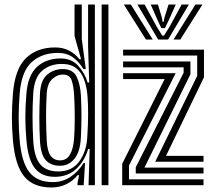

<svg xmlns="http://www.w3.org/2000/svg" viewBox="-20 -820 942 850"><path d="M460 0H430V-800H460ZM400 0H372L377 -160.5L370.2 -160.8Q354.8 -107.2 317.5 -72.2Q280.2 -37.2 222.5 -37.2Q164.8 -37.2 134.6 -74.8Q104.5 -112.2 97 -198.8Q92.2 -253.5 92.2 -300.5Q92.2 -347.5 96.8 -404.5Q103.2 -486.5 143.8 -523.9Q184.2 -561.2 248.5 -561.2Q297 -561.2 326.2 -528.8Q355.5 -496.2 368 -454.5H375L370 -615V-800H400ZM207.2 10Q127.5 10 87.2 -38.9Q47 -87.8 37.2 -199Q32.5 -254.2 32.6 -301.5Q32.8 -348.8 37.2 -405.2Q46 -515.2 94.9 -562.6Q143.8 -610 224 -610Q289.8 -610 331.5 -558H338.8L310 -660.5V-800H342V-647.5L359.8 -514.2L349 -514.5Q330 -546.5 302.8 -566.1Q275.5 -585.8 236 -585.8Q165.2 -585.8 119.9 -544.5Q74.5 -503.2 67 -404.8Q62.8 -348.8 62.6 -300.6Q62.5 -252.5 67 -200.2Q75.2 -103 109.5 -58.4Q143.8 -13.8 214 -13.8Q257.2 -13.8 292.1 -37.1Q327 -60.5 349.8 -98.2H356.5L350.5 0H323V-9.2L330.2 -44.8H324.2Q278 10 207.2 10ZM238.2 -61Q298 -61 330.1 -104.2Q362.2 -147.5 366.2 -210Q370 -269.2 370.1 -315.4Q370.2 -361.5 367.2 -396.2Q364 -435.8 352.4 -467.6Q340.8 -499.5 317.1 -518.2Q293.5 -537 253.8 -537Q201 -537 166.1 -506.5Q131.2 -476 127 -404Q124 -352.8 124 -304.6Q124 -256.5 127 -199.5Q131 -125.2 157.8 -93.1Q184.5 -61 238.2 -61ZM246 -86.2Q204.5 -86.2 182.1 -111.6Q159.8 -137 156.8 -199Q154.2 -250 154.2 -298.1Q154.2 -346.2 156.8 -403.8Q159.5 -464.8 188.9 -489.5Q218.2 -514.2 258 -514.2Q302.8 -514.2 319.1 -480.8Q335.5 -447.2 338.2 -397Q343.2 -309.5 338 -210Q334.8 -148 309.5 -117.1Q284.2 -86.2 246 -86.2ZM246 -110Q274.8 -110 289.9 -135.9Q305 -161.8 308.2 -210Q310.8 -248.2 310.9 -299.6Q311 -351 308.2 -397Q305.8 -439 297.1 -464.5Q288.5 -490 258 -490Q233 -490 211.1 -469.9Q189.2 -449.8 186.8 -405Q183.8 -351.5 183.9 -303.4Q184 -255.2 186.8 -198.5Q189.2 -151.2 204 -130.6Q218.8 -110 246 -110ZM667.2 -104 853 -484V-574H525V-600H883V-477.8L715 -130H881V-104ZM581 -52V-79.5L793 -498V-522H525V-548H823V-491.2L619.5 -78H881V-52ZM521 0V-95L709 -470H525V-496H757.8L551 -87.2V-26H881V0ZM528.2 -800H559.2L656.2 -645H626.2ZM588.2 -800H620.2L673 -703.2L698.2 -662.5H706.2L731.5 -703L784.2 -800H816.2L724.2 -645H680.2ZM647.2 -800H679.2L696 -744.5L700.2 -722.8H704.2L708.8 -744.5L726.2 -800H758.2L726 -728.2L710.2 -695.5H694.2L678.8 -728.2ZM845.2 -800H876.2L778.2 -645H748.2Z"/></svg>

Font: Big Shoulders Inline Display Black
Style: Regular
Weight: 900
Designer: Patric King
Foundry: XO Type Co
Version: Version 1.000